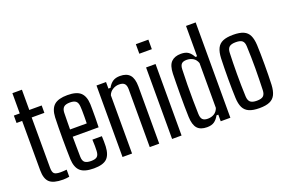

<svg xmlns="http://www.w3.org/2000/svg" viewBox="-102 -1153 2260 1514"><g transform="rotate(-20 1028.0 -396.0)"><path d="M209 7.5Q128.5 7.5 96 -22.5Q63.5 -52.5 63.5 -124.5L63 -538H16V-600H65.5V-770H145.5V-600H249.5V-538H143L143.5 -115.5Q143.5 -79.5 156.8 -66.8Q170 -54 210.5 -54Q225.5 -54 236.2 -54.8Q247 -55.5 261.5 -57V2.5Q249.5 4.5 236.8 6Q224 7.5 209 7.5Z M468 7.5Q389 7.5 354.8 -23.5Q320.5 -54.5 317 -123.5Q316 -159.5 315.2 -204.2Q314.5 -249 314.5 -296.8Q314.5 -344.5 315 -390.5Q315.5 -436.5 317 -475.5Q320.5 -546.5 355.8 -577Q391 -607.5 467 -607.5Q543.5 -607.5 577 -576.5Q610.5 -545.5 613.5 -479Q614 -467.5 614.2 -435.2Q614.5 -403 614.2 -362.2Q614 -321.5 612.5 -284.5H395Q395 -243 395.8 -200.8Q396.5 -158.5 397 -115Q398 -81 414.5 -68Q431 -55 466.5 -55Q502 -55 517.2 -68Q532.5 -81 534 -115Q535 -130 534.8 -156Q534.5 -182 533 -210H612.5Q613.5 -193 614 -166.2Q614.5 -139.5 613.5 -123.5Q610 -53.5 577.2 -23Q544.5 7.5 468 7.5ZM395 -345.5H535Q535.5 -373.5 535.8 -402.2Q536 -431 535.5 -453.8Q535 -476.5 534 -485.5Q532 -519.5 516 -532.8Q500 -546 467 -546Q429 -546 413.5 -531Q398 -516 397 -485.5Q396.5 -451.5 395.8 -416.2Q395 -381 395 -345.5Z M709.5 0V-600H789.5V-545H807Q824 -576 847.5 -591.8Q871 -607.5 908 -607.5Q963.5 -607.5 990.2 -577.5Q1017 -547.5 1017.5 -481V0H938V-487Q937.5 -519 923.5 -533Q909.5 -547 879 -547Q850 -547 824.8 -531.5Q799.5 -516 789.5 -488.5V0Z M1112.5 -720V-800H1217.5V-720ZM1125.5 0V-600H1205V0Z M1417.5 7.5Q1362.5 7.5 1336.2 -22.2Q1310 -52 1307.5 -119Q1306 -160 1305.5 -207.2Q1305 -254.5 1305.2 -302.8Q1305.5 -351 1306 -397Q1306.5 -443 1307.5 -481Q1309.5 -550 1338.2 -578.8Q1367 -607.5 1419.5 -607.5Q1458 -607.5 1480.5 -592Q1503 -576.5 1519.5 -545H1533.5V-800H1614.5V0H1533.5V-55.5H1518.5Q1501.5 -24.5 1478.8 -8.5Q1456 7.5 1417.5 7.5ZM1445.5 -53.5Q1475.5 -53.5 1499 -67.5Q1522.5 -81.5 1533.5 -112V-488.5Q1522.5 -519 1499 -533Q1475.5 -547 1446 -547Q1415.5 -547 1402.5 -533.2Q1389.5 -519.5 1388.5 -488.5Q1386 -426.5 1385.2 -359.5Q1384.5 -292.5 1385.2 -229.5Q1386 -166.5 1387.5 -116Q1388.5 -81 1402.5 -67.2Q1416.5 -53.5 1445.5 -53.5Z M1857.5 7.5Q1803.5 7.5 1771 -6.8Q1738.5 -21 1723.2 -52Q1708 -83 1706 -133Q1704.5 -163.5 1703.8 -205.2Q1703 -247 1703 -293Q1703 -339 1703.8 -384.2Q1704.5 -429.5 1706 -466.5Q1708.5 -518 1723.8 -548.8Q1739 -579.5 1771.2 -593.5Q1803.5 -607.5 1857.5 -607.5Q1912.5 -607.5 1944.5 -593.2Q1976.5 -579 1991.2 -548Q2006 -517 2008.5 -466.5Q2010 -432.5 2010.8 -390.5Q2011.5 -348.5 2011.5 -303.8Q2011.5 -259 2010.8 -215Q2010 -171 2008.5 -133Q2006 -83 1991 -52Q1976 -21 1944 -6.8Q1912 7.5 1857.5 7.5ZM1857.5 -54.5Q1897 -54.5 1912.5 -69.5Q1928 -84.5 1929 -116.5Q1930.5 -162 1931.5 -207.2Q1932.5 -252.5 1932.8 -298.2Q1933 -344 1932 -390.5Q1931 -437 1929 -484Q1928 -517.5 1912 -531.5Q1896 -545.5 1857.5 -545.5Q1819 -545.5 1802.5 -530.8Q1786 -516 1785 -482.5Q1783.5 -442.5 1782.5 -398Q1781.5 -353.5 1781.5 -306.5Q1781.5 -259.5 1782.2 -211.8Q1783 -164 1785 -118Q1786.5 -84 1802.8 -69.2Q1819 -54.5 1857.5 -54.5Z"/></g></svg>

Font: Big Shoulders Text Thin
Style: Regular
Weight: 400
Version: Version 2.002